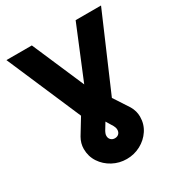

<svg xmlns="http://www.w3.org/2000/svg" viewBox="-215 -873 1178 1253"><g transform="rotate(-30 373.5 -247.0)"><path d="M565.4 -48.8Q587.9 -9.8 587.9 32.2Q587.9 88.4 558.3 133.1Q528.8 177.7 480.5 203.6Q432.1 229.5 376 229.5Q319.8 229.5 271.5 203.6Q223.1 177.7 193.6 133.1Q164.1 88.4 164.1 32.2Q164.1 -9.8 186.5 -48.8L257.3 -165L17.1 -722.7H208.5L377.4 -331.5L538.6 -722.7H730L489.7 -165ZM407.7 0 376 -52.2 344.2 0Q342.3 3.4 338.4 12.7Q334.5 22 334.5 32.2Q334.5 50.3 346.2 61.8Q357.9 73.2 376 73.2Q394.5 73.2 405.8 61.8Q417 50.3 417 32.2Q417 22 413.6 13.2Q410.2 4.4 407.7 0Z"/></g></svg>

Font: Giphurs Black
Style: Regular
Weight: 900
Version: Version 0.920; ttfautohint (v1.8.4.7-5d5b)